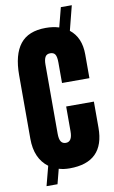

<svg xmlns="http://www.w3.org/2000/svg" viewBox="-112 -1033 698 1179"><g transform="rotate(-10 237.0 -443.5)"><path d="M147 90.8H78.6L110.4 -30.8Q31.2 -89.8 31.2 -212.9V-609.4Q31.2 -737.3 82 -802.2Q132.8 -867.2 242.2 -867.2Q287.1 -867.2 324.7 -855.5L356 -976.6H424.3L385.3 -823.7Q453.1 -770.5 453.1 -665V-516.6H282.2V-643.6Q282.2 -680.7 272.9 -694.8Q263.7 -709 242.2 -709Q219.7 -709 210.7 -692.6Q201.7 -676.3 201.7 -645.5V-215.3Q201.7 -180.7 211.7 -165.5Q221.7 -150.4 242.2 -150.4Q282.2 -150.4 282.2 -215.3V-370.1H455.1V-207.5Q455.1 7.8 238.3 7.8Q200.7 7.8 170.9 -1.5Z"/></g></svg>

Font: Anton
Style: Regular
Weight: 400
Designer: Vernon Adams, Tural Alisoy
Foundry: Vernon Adams
Version: Version 2.300